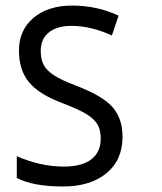

<svg xmlns="http://www.w3.org/2000/svg" viewBox="-20 -675 589 697"><path d="M424.8 -178.7Q424.8 -93.8 366.2 -45.9Q307.6 2 208.5 2Q101.1 2 41 -28.8V-107.9Q83.5 -89.4 126.5 -79.8Q169.4 -70.3 210.9 -70.3Q278.3 -70.3 312 -96.9Q345.7 -123.5 345.7 -171.4Q345.7 -203.6 333.7 -223.6Q321.8 -243.7 293.5 -261Q265.1 -278.3 206.1 -300.8Q121.6 -332.5 85.2 -376.7Q48.8 -420.9 48.8 -491.2Q48.8 -565.9 101.8 -610.4Q154.8 -654.8 241.7 -654.8Q332 -654.8 410.6 -618.2L386.2 -546.4Q308.6 -581.1 240.2 -581.1Q187 -581.1 157.5 -557.4Q127.9 -533.7 127.9 -490.7Q127.9 -459 138.9 -438.7Q149.9 -418.5 176.3 -401.4Q202.6 -384.3 257.8 -363.3Q352.5 -327.1 388.7 -285.9Q424.8 -244.6 424.8 -178.7Z"/></svg>

Font: XL-Viking
Style: Regular
Weight: 400
Foundry: Ascender Corporation
Version: Version 1.10 March 23, 2015